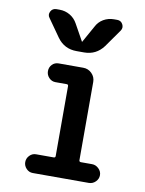

<svg xmlns="http://www.w3.org/2000/svg" viewBox="-86 -826 672 887"><g transform="rotate(10 250.0 -382.5)"><path d="M140.6 -635.7 82 -718.8Q71.3 -732.4 79.6 -748.5Q87.9 -764.6 106.4 -764.6H121.1Q147.5 -764.6 169.9 -751.5Q192.4 -738.3 205.1 -714.8L248 -637.7Q248 -636.7 249 -636.7Q250 -636.7 250 -637.7L293 -714.8Q304.7 -738.3 327.1 -751.5Q349.6 -764.6 377 -764.6H391.6Q409.2 -764.6 417.5 -749Q425.8 -733.4 416 -718.8L357.4 -635.7Q323.2 -589.8 266.6 -589.8H231.4Q173.8 -589.8 140.6 -635.7ZM212.9 -87.9Q220.7 -87.9 220.7 -95.7V-423.8Q220.7 -431.6 212.9 -431.6H160.2Q142.6 -431.6 129.9 -444.8Q117.2 -458 117.2 -476.1Q117.2 -494.1 129.4 -506.8Q141.6 -519.5 160.2 -519.5H275.4Q298.8 -519.5 315.4 -502.9Q332 -486.3 332 -462.9V-95.7Q332 -87.9 340.8 -87.9H392.6Q410.2 -87.9 423.8 -74.7Q437.5 -61.5 437.5 -43.9Q437.5 -26.4 424.3 -13.2Q411.1 0 392.6 0H129.9Q112.3 0 99.6 -13.2Q86.9 -26.4 86.9 -43.9Q86.9 -61.5 99.6 -74.7Q112.3 -87.9 129.9 -87.9Z"/></g></svg>

Font: Rounded Mgen+ 1m medium
Style: Regular
Weight: 500
Designer: [Source Han Sans]
Ryoko NISHIZUKA  (kana & ideographs); Paul D. Hunt (Latin, Greek & Cyrillic); Wenlong ZHANG  (bopomofo
Version: Version 1.059.20150602